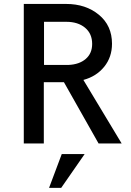

<svg xmlns="http://www.w3.org/2000/svg" viewBox="-20 -709 648 950"><path d="M97.7 1V-689.5H307.1Q404.3 -689.5 469.2 -636Q534.2 -582.5 534.2 -492.7Q534.2 -426.3 495.4 -378.4Q456.5 -330.6 392.6 -313.5L582 1H467.8L296.4 -302.2H196.8V1ZM197.8 -387.7H318.8Q372.6 -390.1 404.3 -417.5Q436 -444.8 436 -491.7Q436 -542.5 400.9 -571.8Q365.7 -601.1 308.1 -601.1H197.8ZM222.7 220.7 285.6 53.2H398.9L282.7 220.7Z"/></svg>

Font: HK Grotesk Medium
Style: Regular
Weight: 500
Designer: Alfredo Marco Pradil and Stefan Peev
Foundry: Hanken Design Co.
Version: Version 1.045;PS 001.045;hotconv 1.0.88;makeotf.lib2.5.64775